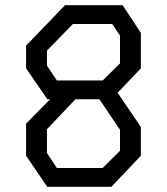

<svg xmlns="http://www.w3.org/2000/svg" viewBox="-20 -716 640 736"><path d="M229 -696 80 -541V-454L161.5 -335.5H172L80 -242V-119L161 0H407L520 -119V-229L431 -360.5L520 -454V-590L450 -696ZM160 -464.5V-522L259.5 -624H410L440 -579.5V-473L373.5 -407.5H198ZM160 -129.5V-220.5L269 -335.5H361L440 -218.5V-138L373.5 -72H198Z"/></svg>

Font: Kode Mono
Style: Regular
Weight: 400
Monospace: yes
Designer: Isa Ozler
Foundry: Kadena LLC
Version: Version 1.000;gftools[0.9.28]